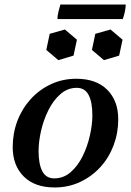

<svg xmlns="http://www.w3.org/2000/svg" viewBox="-20 -811 577 846"><path d="M318 -424Q278 -424 246.5 -396.5Q215 -369 193.5 -326Q172 -283 161 -235Q150 -187 150 -145Q150 -88 166.5 -56.5Q183 -25 219 -25L221 15Q133 15 84.5 -33.5Q36 -82 36 -163Q36 -224 56.5 -278Q77 -332 115 -374Q153 -416 204.5 -440Q256 -464 316 -464ZM219 -25Q260 -25 291.5 -52.5Q323 -80 344 -122.5Q365 -165 376 -213.5Q387 -262 387 -303Q387 -361 370.5 -392.5Q354 -424 318 -424L316 -464Q404 -464 452.5 -415.5Q501 -367 501 -285Q501 -225 480.5 -170.5Q460 -116 422 -74.5Q384 -33 332.5 -9Q281 15 221 15ZM266 -681 319 -636 304 -566 237 -546 184 -591 199 -662ZM467 -681 520 -636 505 -566 438 -546 385 -591 400 -662ZM521 -727H233Q233 -740 237.5 -759Q242 -778 246 -791H534Q534 -778 530 -759Q526 -740 521 -727Z"/></svg>

Font: Poltawski Nowy Medium
Style: Italic
Weight: 500
Italic angle: -12°
Version: Version 1.001;gftools[0.9.25]